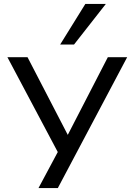

<svg xmlns="http://www.w3.org/2000/svg" viewBox="-20 -783 689 983"><path d="M177 180 292 -35V26L18 -490H121L335 -77H319L532 -490H631L276 180ZM288 -555 417 -763H522L359 -555Z"/></svg>

Font: Nunito Sans 10pt Expanded
Style: Regular
Weight: 400
Width: 7
Designer: Vernon Adams
Foundry: Vernon Adams
Version: Version 3.101;gftools[0.9.27]